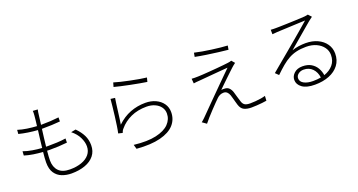

<svg xmlns="http://www.w3.org/2000/svg" viewBox="-46 -1461 4062 2178"><g transform="rotate(-20 1985.0 -372.0)"><path d="M426.8 -776.9Q419.9 -747.1 417 -717.8Q414.1 -694.8 410.4 -664.6Q406.7 -634.3 401.9 -600.1Q403.3 -600.1 405.5 -600.1Q407.7 -600.1 409.2 -600.1Q521 -600.1 617.2 -611.8L616.2 -563Q565.9 -558.6 517.1 -556.4Q468.3 -554.2 409.2 -554.2Q405.8 -554.2 402.3 -554.2Q398.9 -554.2 396 -554.2Q389.2 -503.9 382.8 -450.2Q376.5 -396.5 371.1 -347.2Q377.9 -347.2 384.5 -347.2Q391.1 -347.2 397 -347.2Q451.7 -347.2 503.4 -349.4Q555.2 -351.6 609.9 -359.9L608.9 -310.1Q554.2 -304.2 504.4 -302Q454.6 -299.8 401.9 -299.8Q393.1 -299.8 384 -300Q375 -300.3 366.2 -300.8Q362.8 -265.6 360.8 -236.1Q358.9 -206.5 358.9 -185.1Q358.9 -105.5 403.3 -58.8Q447.8 -12.2 540 -12.2Q619.6 -12.2 679.9 -33.7Q740.2 -55.2 774.2 -96.2Q808.1 -137.2 808.1 -194.8Q808.1 -245.1 780.8 -301.5Q753.4 -357.9 694.8 -404.8L752 -416Q804.7 -362.8 831.3 -308.6Q857.9 -254.4 857.9 -189.9Q857.9 -116.2 817.4 -65.4Q776.9 -14.6 705.3 11.2Q633.8 37.1 541 37.1Q480 37.1 427.2 16.8Q374.5 -3.4 342.3 -50.5Q310.1 -97.7 310.1 -178.2Q310.1 -200.7 312.3 -232.7Q314.5 -264.6 318.8 -303.2Q262.7 -306.6 205.6 -315.4Q148.4 -324.2 99.1 -339.8L102.1 -390.1Q152.3 -372.1 210.4 -362.3Q268.6 -352.5 324.2 -349.1Q329.1 -398.4 335.9 -452.1Q342.8 -505.9 349.1 -556.2Q294.4 -559.6 233.9 -568.8Q173.3 -578.1 124 -590.8L127.9 -639.2Q177.7 -623 238.5 -614Q299.3 -605 354 -602.1Q358.4 -635.7 361.6 -666Q364.7 -696.3 367.2 -721.2Q369.1 -742.2 369.4 -755.6Q369.6 -769 368.2 -780.8Z M1335.9 -772Q1366.2 -762.2 1416 -750.2Q1465.8 -738.3 1522.2 -726.6Q1578.6 -714.8 1630.1 -706.1Q1681.6 -697.3 1714.8 -693.8L1702.1 -645Q1668 -649.9 1615.7 -659.4Q1563.5 -668.9 1506.3 -680.4Q1449.2 -691.9 1399.9 -703.1Q1350.6 -714.4 1321.8 -722.2ZM1295.9 -600.1Q1291 -571.8 1285.4 -530.3Q1279.8 -488.8 1274.2 -443.4Q1268.6 -397.9 1262.9 -357.7Q1257.3 -317.4 1252.9 -292Q1327.1 -363.3 1413.8 -396.7Q1500.5 -430.2 1597.2 -430.2Q1667 -430.2 1721.7 -404.8Q1776.4 -379.4 1807.6 -334.7Q1838.9 -290 1838.9 -231.9Q1838.9 -144 1783 -81.3Q1727.1 -18.6 1613.5 10.5Q1500 39.6 1327.1 25.9L1312 -26.9Q1474.1 -8.3 1579.6 -32.2Q1685.1 -56.2 1736.6 -109.6Q1788.1 -163.1 1788.1 -233.9Q1788.1 -277.8 1762.9 -312Q1737.8 -346.2 1694.1 -365.5Q1650.4 -384.8 1595.2 -384.8Q1488.3 -384.8 1405.3 -346.7Q1322.3 -308.6 1267.1 -242.2Q1256.3 -231 1250.5 -218.8Q1244.6 -206.5 1241.2 -196.8L1190.9 -209Q1198.7 -241.7 1206.5 -294.2Q1214.4 -346.7 1221.7 -405.8Q1229 -464.8 1234.6 -518.6Q1240.2 -572.3 1243.2 -606.9Z M2312 -775.9Q2351.6 -766.1 2404.1 -757.1Q2456.5 -748 2511.7 -740.5Q2566.9 -732.9 2616.5 -727.8Q2666 -722.7 2700.2 -721.2L2691.9 -672.9Q2643.6 -677.7 2575.9 -686Q2508.3 -694.3 2436.3 -705.1Q2364.3 -715.8 2303.2 -728ZM2710.9 -507.8Q2699.7 -500.5 2683.8 -486.8Q2668 -473.1 2661.1 -466.8Q2648.4 -455.1 2622.1 -430.2Q2595.7 -405.3 2564.2 -375.2Q2532.7 -345.2 2504.4 -317.6Q2476.1 -290 2459 -272.9Q2467.3 -273.9 2479 -274.4Q2490.7 -274.9 2498 -273.9Q2531.7 -273.4 2552 -253.4Q2572.3 -233.4 2583 -201.2Q2590.3 -177.7 2600.6 -140.4Q2610.8 -103 2620.1 -76.2Q2629.9 -44.4 2650.9 -30.8Q2671.9 -17.1 2715.8 -17.1Q2746.1 -17.1 2780.5 -19.8Q2814.9 -22.5 2846.7 -27.8Q2878.4 -33.2 2900.9 -40L2897.9 17.1Q2876.5 21 2844 24.4Q2811.5 27.8 2777.1 30Q2742.7 32.2 2714.8 32.2Q2661.1 32.2 2625.5 15.1Q2589.8 -2 2574.2 -53.2Q2569.3 -67.9 2563 -92Q2556.6 -116.2 2549.8 -140.1Q2543 -164.1 2538.1 -179.2Q2528.8 -205.1 2512.5 -220Q2496.1 -234.9 2472.2 -234.9Q2448.2 -234.9 2429 -226.3Q2409.7 -217.8 2393.1 -202.1Q2378.4 -188.5 2350.1 -159.4Q2321.8 -130.4 2288.3 -95Q2254.9 -59.6 2224.6 -25.6Q2194.3 8.3 2175.8 32.2L2125 -3.9Q2131.8 -9.3 2142.3 -18.1Q2152.8 -26.9 2164.1 -38.1Q2172.4 -46.4 2201.2 -75.4Q2230 -104.5 2271.7 -146.7Q2313.5 -189 2361.8 -237.3Q2410.2 -285.6 2457.8 -333.3Q2505.4 -380.9 2545.9 -420.9Q2586.4 -460.9 2611.8 -485.8Q2580.6 -483.9 2532.2 -479.7Q2483.9 -475.6 2431.9 -471.2Q2379.9 -466.8 2335.7 -462.9Q2291.5 -459 2268.1 -457Q2244.1 -455.6 2225.8 -453.9Q2207.5 -452.1 2190.9 -449.2L2186 -506.8Q2203.1 -505.4 2222.9 -505.4Q2242.7 -505.4 2265.1 -505.9Q2283.7 -506.3 2320.3 -508.5Q2356.9 -510.7 2401.9 -514.2Q2446.8 -517.6 2492.4 -521.5Q2538.1 -525.4 2575.9 -529.3Q2613.8 -533.2 2634.8 -536.1Q2647 -537.6 2659.2 -540.3Q2671.4 -543 2678.2 -545.9Z M3322.3 -98.1Q3322.3 -56.6 3364.7 -33.9Q3407.2 -11.2 3474.1 -11.2Q3499 -11.2 3522.7 -13.2Q3546.4 -15.1 3568.4 -19Q3560.5 -85 3519.8 -127.4Q3479 -169.9 3413.1 -169.9Q3375.5 -169.9 3348.9 -148.9Q3322.3 -127.9 3322.3 -98.1ZM3219.2 -722.2Q3233.4 -720.7 3249.8 -720.5Q3266.1 -720.2 3278.3 -720.2Q3293.5 -720.2 3329.1 -720.9Q3364.7 -721.7 3409.9 -723.1Q3455.1 -724.6 3500.5 -726.3Q3545.9 -728 3581.3 -729.7Q3616.7 -731.4 3632.3 -732.9Q3649.4 -735.4 3657.5 -736.6Q3665.5 -737.8 3673.3 -740.2L3709 -701.2Q3697.8 -692.9 3684.8 -683.1Q3671.9 -673.3 3659.2 -663.1Q3642.1 -648.9 3607.7 -619.6Q3573.2 -590.3 3530.8 -554.2Q3488.3 -518.1 3446.3 -482.2Q3404.3 -446.3 3372.1 -418.9Q3412.1 -433.1 3454.8 -439Q3497.6 -444.8 3537.1 -444.8Q3619.1 -444.8 3681.6 -415.5Q3744.1 -386.2 3779.3 -335.4Q3814.5 -284.7 3814.5 -220.2Q3814.5 -139.2 3771.2 -82Q3728 -24.9 3652.6 5.1Q3577.1 35.2 3480 35.2Q3378.9 35.2 3327.1 -2.4Q3275.4 -40 3275.4 -95.2Q3275.4 -140.6 3313 -175.3Q3350.6 -210 3414.1 -210Q3476.6 -210 3518.8 -184.6Q3561 -159.2 3584.5 -118.4Q3607.9 -77.6 3614.3 -30.8Q3683.1 -54.2 3723.6 -102.1Q3764.2 -149.9 3764.2 -221.2Q3764.2 -272 3734.1 -313.5Q3704.1 -355 3651.1 -379.4Q3598.1 -403.8 3529.3 -403.8Q3463.9 -403.8 3412.8 -391.8Q3361.8 -379.9 3317.6 -355.7Q3273.4 -331.5 3229.2 -294.4Q3185.1 -257.3 3133.3 -207L3095.2 -244.1Q3128.9 -272.5 3168.7 -305.7Q3208.5 -338.9 3247.8 -371.6Q3287.1 -404.3 3320.8 -432.4Q3354.5 -460.4 3376 -479Q3397 -496.1 3430.2 -524.2Q3463.4 -552.2 3500.2 -583.7Q3537.1 -615.2 3569.3 -643.1Q3601.6 -670.9 3621.1 -688Q3604.5 -687.5 3569.8 -686Q3535.2 -684.6 3491.9 -682.6Q3448.7 -680.7 3405.5 -678.7Q3362.3 -676.8 3328.1 -675.3Q3293.9 -673.8 3278.3 -672.9Q3263.2 -671.4 3249.5 -670.4Q3235.8 -669.4 3220.2 -668Z"/></g></svg>

Font: Source Han Sans CN Light
Style: Regular
Weight: 300
Designer: Ryoko NISHIZUKA  (kana, bopomofo & ideographs); Paul D. Hunt (Latin, Greek & Cyrillic); Sandoll Communications , Soo-you
Foundry: Adobe
Version: Version 2.000;hotconv 1.0.107;makeotfexe 2.5.65593